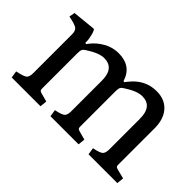

<svg xmlns="http://www.w3.org/2000/svg" viewBox="-75 -749 1009 1009"><g transform="rotate(45 429.5 -244.0)"><path d="M47 0 41 -39Q90 -49 100.5 -59.5Q111 -70 111 -96V-384Q111 -410 98.5 -420.5Q86 -431 35 -441L41 -473L170 -486Q177 -486 184.5 -458.5Q192 -431 192 -409V-403L199 -400L209 -413Q234 -445 272.5 -466.5Q311 -488 354 -488Q450 -488 476 -402L483 -401L494 -415Q551 -488 637 -488Q698 -488 732.5 -449Q767 -410 767 -342V-72Q767 -65 768 -62Q769 -59 773.5 -56Q778 -53 787 -51L836 -39L832 0H618L612 -39Q657 -48 667 -59Q677 -70 677 -96V-323Q677 -416 602 -416Q563 -416 504 -377Q492 -370 488 -361.5Q484 -353 484 -331V-72Q484 -65 485 -62Q486 -59 490.5 -56Q495 -53 504 -51L548 -39L544 0H335L329 -39Q374 -48 384 -59Q394 -70 394 -96V-323Q394 -416 319 -416Q280 -416 221 -377Q209 -370 205 -361.5Q201 -353 201 -331V-72Q201 -65 202 -62Q203 -59 207.5 -56Q212 -53 221 -51L265 -39L261 0Z"/></g></svg>

Font: Poly
Style: Regular
Weight: 400
Designer: Jos Nicols Silva Schwarzenberg
Foundry: Jose Nicolas Silva Schwarzenberg
Version: Version 1.001